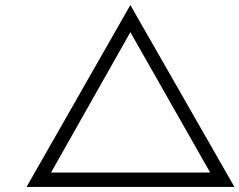

<svg xmlns="http://www.w3.org/2000/svg" viewBox="-20 -740 948 760"><path d="M85 0 496 -720 908 0ZM165 -27 142 -57H848L829 -27L485 -632H507Z"/></svg>

Font: Lexend Zetta ExtraLight
Style: Regular
Weight: 250
Version: Version 1.007